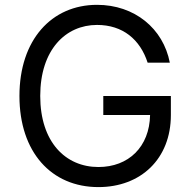

<svg xmlns="http://www.w3.org/2000/svg" viewBox="-20 -757 783 787"><path d="M585.2 -500H676.1C649.1 -640.6 531.2 -737.2 377.8 -737.2C191.4 -737.2 59.7 -593.8 59.7 -363.6C59.7 -133.5 190.3 9.9 383.5 9.9C556.8 9.9 680.4 -105.5 680.4 -285.5V-363.6H403.4V-285.5H595.2C592.7 -154.8 506.7 -72.4 383.5 -72.4C248.6 -72.4 144.9 -174.7 144.9 -363.6C144.9 -552.6 248.6 -654.8 377.8 -654.8C483 -654.8 554.3 -595.5 585.2 -500Z"/></svg>

Font: Karasuma Gothic
Style: Regular
Weight: 400
Designer: Rasmus Andersson, Ryoko Nishizuka
Foundry: Genbu
Version: Version 1.00